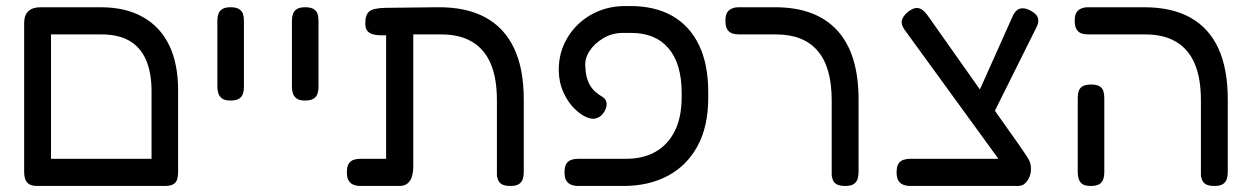

<svg xmlns="http://www.w3.org/2000/svg" viewBox="-20 -606 4134 636"><path d="M104 10Q86 10 76.5 4Q67 -2 63.5 -12.5Q60 -23 60 -35V-530Q60 -556 74 -569Q88 -582 115 -582H313Q396 -582 453.5 -549.5Q511 -517 540.5 -456Q570 -395 570 -306V-36Q570 -23 567 -12.5Q564 -2 554.5 4Q545 10 526 10Q508 10 498.5 5Q489 0 485.5 -9.5Q482 -19 482 -29V-303Q482 -366 463.5 -408Q445 -450 408.5 -471Q372 -492 316 -492H149V-36Q149 -23 145.5 -12.5Q142 -2 132.5 4Q123 10 104 10ZM102 10 103 -80H527L528 10Z M743 -273Q725 -273 716 -279.5Q707 -286 703.5 -296Q700 -306 700 -318V-538Q700 -550 703.5 -560Q707 -570 716.5 -576Q726 -582 744 -582Q763 -582 772.5 -575.5Q782 -569 785 -559.5Q788 -550 788 -537V-317Q788 -305 784.5 -295Q781 -285 771.5 -279Q762 -273 743 -273Z M990 -273Q972 -273 963 -279.5Q954 -286 950.5 -296Q947 -306 947 -318V-538Q947 -550 950.5 -560Q954 -570 963.5 -576Q973 -582 991 -582Q1010 -582 1019.5 -575.5Q1029 -569 1032 -559.5Q1035 -550 1035 -537V-317Q1035 -305 1031.5 -295Q1028 -285 1018.5 -279Q1009 -273 990 -273Z M1174 10Q1161 10 1151 6Q1141 2 1135 -7.5Q1129 -17 1129 -35Q1129 -54 1135 -63.5Q1141 -73 1151 -76.5Q1161 -80 1173 -80H1259V-518L1296 -490Q1267 -489 1246.5 -489Q1226 -489 1213.5 -493Q1201 -497 1195.5 -505.5Q1190 -514 1190 -529Q1190 -557 1203 -568Q1216 -579 1255 -580L1429 -582Q1523 -583 1586.5 -549Q1650 -515 1682.5 -447Q1715 -379 1715 -276V-36Q1715 -23 1711.5 -12.5Q1708 -2 1698.5 4Q1689 10 1671 10Q1653 10 1643.5 5Q1634 0 1630 -9.5Q1626 -19 1626 -29V-274Q1626 -347 1605.5 -395Q1585 -443 1544 -467.5Q1503 -492 1441 -492H1349V-55Q1349 -23 1337.5 -6.5Q1326 10 1303 10Z M1895 10Q1883 10 1872.5 6Q1862 2 1856 -7.5Q1850 -17 1850 -35Q1850 -54 1856 -63.5Q1862 -73 1872.5 -76.5Q1883 -80 1896 -80H2055Q2110 -80 2151 -103Q2192 -126 2215 -171.5Q2238 -217 2238 -285V-298Q2238 -395 2194.5 -446Q2151 -497 2071 -497H2044Q2008 -497 1978.5 -479.5Q1949 -462 1932.5 -436.5Q1916 -411 1919 -384Q1920 -349 1933.5 -325Q1947 -301 1976 -285Q1986 -279 1988.5 -268.5Q1991 -258 1987 -247Q1983 -236 1975 -227Q1967 -218 1957 -215Q1944 -209 1923.5 -217.5Q1903 -226 1882 -247Q1861 -268 1846.5 -299.5Q1832 -331 1831 -370Q1830 -416 1846.5 -455Q1863 -494 1893 -523.5Q1923 -553 1963.5 -569.5Q2004 -586 2052 -586H2068Q2150 -586 2207.5 -553Q2265 -520 2295.5 -456.5Q2326 -393 2326 -301V-282Q2326 -187 2290.5 -122Q2255 -57 2192 -23.5Q2129 10 2045 10Z M2780 10Q2762 10 2752.5 5Q2743 0 2739 -9.5Q2735 -19 2735 -29V-274Q2735 -328 2723.5 -369Q2712 -410 2688.5 -437.5Q2665 -465 2630.5 -478.5Q2596 -492 2550 -492H2429Q2415 -492 2405 -495.5Q2395 -499 2389 -509Q2383 -519 2383 -537Q2383 -556 2389 -565Q2395 -574 2405 -578Q2415 -582 2428 -582H2547Q2616 -582 2667.5 -562.5Q2719 -543 2754 -504.5Q2789 -466 2806.5 -409Q2824 -352 2824 -276V-36Q2824 -23 2820.5 -12.5Q2817 -2 2807.5 4Q2798 10 2780 10Z M3352 10 3277 -94 2976 -508Q2964 -525 2967.5 -539Q2971 -553 2988 -567Q3004 -579 3015 -579.5Q3026 -580 3035 -573.5Q3044 -567 3052 -556L3352 -131Q3363 -115 3373 -100.5Q3383 -86 3388 -77Q3394 -66 3395 -51Q3396 -36 3391 -22.5Q3386 -9 3376.5 0.5Q3367 10 3352 10ZM2996 10Q2983 10 2972.5 6Q2962 2 2956 -7.5Q2950 -17 2950 -35Q2950 -54 2956 -63.5Q2962 -73 2972.5 -76.5Q2983 -80 2995 -80H3358L3356 10ZM3263 -214 3201 -254 3337 -558Q3343 -568 3350.5 -573.5Q3358 -579 3369.5 -578.5Q3381 -578 3397 -569Q3412 -560 3416.5 -550.5Q3421 -541 3418.5 -530Q3416 -519 3409 -507Z M4003 10Q3985 10 3975.5 5Q3966 0 3962 -9.5Q3958 -19 3958 -29V-274Q3958 -347 3937.5 -395Q3917 -443 3876 -467.5Q3835 -492 3773 -492H3585Q3572 -492 3562 -495.5Q3552 -499 3546 -509Q3540 -519 3540 -537Q3540 -556 3546 -565Q3552 -574 3562 -578Q3572 -582 3584 -582H3770Q3862 -582 3923.5 -547.5Q3985 -513 4016 -445.5Q4047 -378 4047 -276V-36Q4047 -23 4043.5 -12.5Q4040 -2 4030.5 4Q4021 10 4003 10ZM3593 10Q3575 10 3566 4Q3557 -2 3553.5 -12.5Q3550 -23 3550 -35V-282Q3550 -295 3553.5 -305Q3557 -315 3566.5 -320.5Q3576 -326 3594 -326Q3613 -326 3622.5 -320Q3632 -314 3635 -304Q3638 -294 3638 -281V-34Q3638 -22 3634.5 -12Q3631 -2 3621.5 4Q3612 10 3593 10Z"/></svg>

Font: Fredoka Light
Style: Regular
Weight: 400
Version: Version 2.001